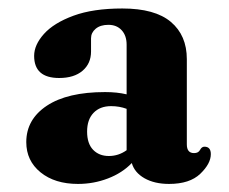

<svg xmlns="http://www.w3.org/2000/svg" viewBox="-20 -734 554 464"><path d="M62.5 -599Q62.5 -625.5 86.2 -652Q110 -678.5 157.5 -696Q205 -713.5 275.5 -713.5Q354.5 -713.5 393 -681Q431.5 -648.5 431.5 -591V-385Q431.5 -364 449 -364Q459.5 -364 463.5 -371.8Q467.5 -379.5 474 -379.5Q489.5 -379.5 489.5 -361.5Q489.5 -338.5 464 -314Q438.5 -289.5 388.5 -289.5Q353.5 -289.5 329.2 -303.2Q305 -317 298.5 -340Q275.5 -316 241 -302.8Q206.5 -289.5 168.5 -289.5Q112.5 -289.5 78 -317.5Q43.5 -345.5 43.5 -390.5Q43.5 -445.5 93.2 -478.5Q143 -511.5 234 -511.5Q263 -511.5 286 -506V-626Q286 -648 274 -661Q262 -674 242 -674Q222.5 -674 211.2 -664.5Q200 -655 200 -641.5V-609.5Q200 -580.5 179.5 -563Q159 -545.5 123 -545.5Q62.5 -545.5 62.5 -599ZM190.5 -416Q190.5 -387 205 -372Q219.5 -357 243 -357Q266.5 -357 286 -371V-471Q268.5 -477.5 248.5 -477.5Q221.5 -477.5 206 -461.2Q190.5 -445 190.5 -416Z"/></svg>

Font: Fraunces 72pt Soft
Style: Bold
Weight: 700
Version: Version 1.000;[b76b70a41]